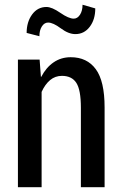

<svg xmlns="http://www.w3.org/2000/svg" viewBox="-20 -775 507 795"><path d="M144 -528.3 149.4 -457H150.9Q170.9 -495.6 201.9 -516.8Q232.9 -538.1 272.9 -538.1Q340.3 -538.1 376.7 -488.5Q413.1 -439 413.1 -330.1V0H314.9V-329.1Q314.9 -402.8 296.1 -431.9Q277.3 -460.9 236.3 -460.9Q208.5 -460.9 187.5 -443.4Q166.5 -425.8 152.3 -394.5V0H54.2V-528.3ZM374.5 -740.2Q374.5 -694.3 351.6 -664.1Q328.6 -633.8 292 -633.8Q263.7 -633.8 231.7 -657.7Q199.7 -681.6 179.2 -681.6Q163.6 -681.6 153.3 -665.5Q143.1 -649.4 143.1 -625L90.3 -638.7Q90.3 -684.1 113 -715.1Q135.7 -746.1 172.4 -746.1Q194.8 -746.1 229.7 -721.9Q264.6 -697.8 285.2 -697.8Q300.8 -697.8 311.3 -714.1Q321.8 -730.5 321.8 -755.4Z"/></svg>

Font: Franco
Style: Regular
Weight: 400
Designer: Google
Version: Version 1.200311; 2013